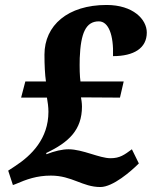

<svg xmlns="http://www.w3.org/2000/svg" viewBox="-20 -744 611 773"><path d="M384 9C435 9 508 -55 539 -86L511 -143C481 -121 463 -107 425 -107C380 -107 313 -143 256 -143C231 -143 200 -136 167 -123L166 -128C257 -171 310 -221 310 -315C310 -329 307 -348 306 -352L463 -351L478 -416H304C301 -435 300 -471 301 -510C305 -610 325 -658 378 -658C417 -658 438 -603 435 -518C519 -518 571 -550 571 -613C571 -666 516 -724 409 -724C253 -724 159 -642 159 -524C159 -482 161 -443 165 -416H82L65 -351H169C172 -334 175 -313 175 -294C175 -185 106 -118 42 -76L13 -57L32 1L43 -3C87 -22 128 -37 185 -37C270 -37 312 9 384 9Z"/></svg>

Font: Noto Serif SemiCondensed Extra
Style: Italic
Weight: 800
Width: 4
Italic angle: -12°
Designer: Monotype Design Team
Foundry: Monotype Imaging Inc.
Version: Version 1.901